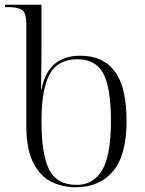

<svg xmlns="http://www.w3.org/2000/svg" viewBox="-20 -780 613 810"><path d="M299 10Q243 10 196 -13.5Q149 -37 120 -94Q91 -151 91 -252V-677Q91 -727 72.5 -738.5Q54 -750 16 -750H1V-760H155V-569Q155 -542 154.5 -500.5Q154 -459 153 -403H155Q170 -478 212 -511.5Q254 -545 318 -545Q415 -545 464.5 -478.5Q514 -412 514 -268Q514 -126 457 -58Q400 10 299 10ZM304 0Q374 0 411 -62Q448 -124 448 -270Q448 -411 415.5 -470.5Q383 -530 307 -530Q224 -530 189.5 -467Q155 -404 155 -269Q155 -128 187.5 -64Q220 0 304 0Z"/></svg>

Font: Noto Serif Display Light
Style: Regular
Weight: 300
Designer: Monotype Design Team
Foundry: Monotype Imaging Inc.
Version: Version 2.009